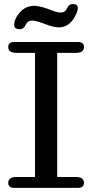

<svg xmlns="http://www.w3.org/2000/svg" viewBox="-20 -913 448 933"><path d="M137 -813Q114 -813 104.5 -792Q95 -771 77 -771Q49 -771 49 -791Q49 -822 77 -853.5Q105 -885 149 -885Q179 -882 212 -870Q256 -852 274 -852Q295 -852 304 -869Q305 -870 306.5 -873.5Q308 -877 309 -878.5Q310 -880 312 -883Q314 -886 316 -887.5Q318 -889 320.5 -890.5Q323 -892 327 -892.5Q331 -893 336 -893Q358 -893 358 -874Q358 -861 351 -847Q322 -780 266 -780Q239 -780 197 -797Q154 -813 137 -813ZM50 0Q20 0 20 -24Q20 -53 60 -53H150V-656H60Q20 -656 20 -685Q20 -709 50 -709H358Q388 -709 388 -685Q388 -656 348 -656H258V-53H348Q388 -53 388 -24Q388 0 358 0Z"/></svg>

Font: Marmelad
Style: Regular
Weight: 400
Designer: Manvel Shmavonyan
Foundry: Cyreal
Version: Version 1.001;PS 001.001;hotconv 1.0.88;makeotf.lib2.5.64775